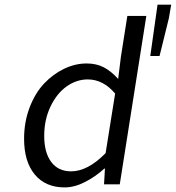

<svg xmlns="http://www.w3.org/2000/svg" viewBox="-20 -796 759 829"><path d="M628.9 -554.2 660.2 -775.9H719.2L709 -716.8L668.9 -554.2ZM258.8 13.2Q176.8 13.2 130.4 -42.2Q84 -97.7 84 -196.8Q84 -269.5 107.9 -332Q131.8 -394.5 170.4 -435.3Q209 -476.1 256.8 -499Q304.7 -522 354 -522Q396 -522 428 -505.4Q460 -488.8 490.2 -455.1L502 -550.8L529.8 -727.1H611.8L497.1 0H429.2L433.1 -67.9H430.2Q391.6 -32.7 346.4 -9.8Q301.3 13.2 258.8 13.2ZM287.1 -56.2Q358.9 -56.2 436 -134.8L477.1 -392.1Q425.3 -453.1 358.9 -453.1Q310.5 -453.1 267.8 -422.9Q225.1 -392.6 198 -335.9Q170.9 -279.3 170.9 -209Q170.9 -137.2 201.2 -96.7Q231.4 -56.2 287.1 -56.2Z"/></svg>

Font: Office Code Pro D Italic
Style: Regular
Weight: 400
Italic angle: -9°
Designer: Nathan Rutzky & Paul D. Hunt
Foundry: Adobe Systems Incorporated
Version: Version 1.004;PS 001.004;hotconv 1.0.70;makeotf.lib2.5.58329